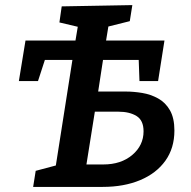

<svg xmlns="http://www.w3.org/2000/svg" viewBox="-20 -733 749 753"><path d="M110 0 120 -63 199 -84 264 -498H156L129 -415H54L80 -574H276L285 -628L213 -645L222 -708L499 -713L489 -650L405 -629L396 -574H625L600 -415H527L524 -498H384L365 -374H473Q504 -374 537.5 -368.5Q571 -363 600 -347Q629 -331 646.5 -300.5Q664 -270 664 -221Q664 -152 628.5 -102.5Q593 -53 529.5 -26.5Q466 0 383 0ZM444 -295H352L319 -88H385Q455 -88 499 -125.5Q543 -163 543 -218Q543 -261 515.5 -278Q488 -295 444 -295Z"/></svg>

Font: Bitter SemiBold
Style: Italic
Weight: 600
Italic angle: -9°
Designer: Sol Matas, and Bitter project Authors
Foundry: Sol Matas
Version: Version 2.001